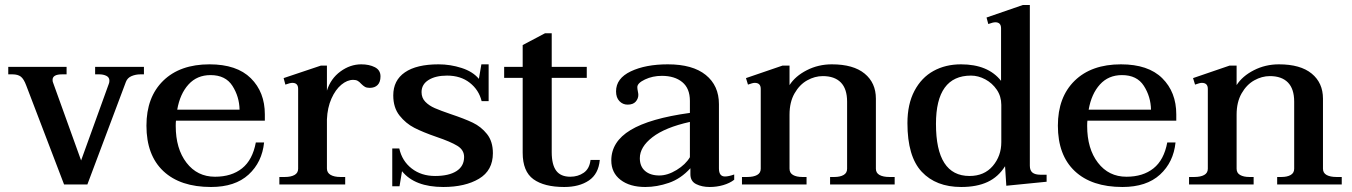

<svg xmlns="http://www.w3.org/2000/svg" viewBox="-20 -737 5400 767"><path d="M85 -395Q75 -422 63 -431Q51 -440 30 -440H13V-470H246V-440H228Q190 -440 190 -418Q190 -411 192 -407L304 -96L415 -403Q417 -408 417 -415Q417 -428 405 -434Q393 -440 377 -440H360V-470H555V-440H541Q522 -440 505.5 -433Q489 -426 483 -410L329 0H236Z M683 -255Q682 -248 682 -234Q682 -143 725 -87Q768 -31 839 -31Q905 -31 947 -64.5Q989 -98 1002 -168H1035Q1027 -89 973 -39.5Q919 10 823 10Q700 10 632.5 -53.5Q565 -117 565 -235Q565 -349 632 -414.5Q699 -480 817 -480Q926 -480 982 -424.5Q1038 -369 1038 -280V-255ZM688 -299H937Q936 -351 908.5 -394Q881 -437 821 -437Q767 -437 733 -399.5Q699 -362 688 -299Z M1500 -432Q1500 -409 1488.5 -397.5Q1477 -386 1457 -386Q1445 -386 1438 -390Q1431 -394 1423 -402Q1416 -410 1409 -414Q1402 -418 1391 -418Q1367 -418 1343.5 -398.5Q1320 -379 1304 -343Q1288 -307 1286 -260V-64Q1286 -47 1300.5 -38.5Q1315 -30 1340 -30H1359V0H1096V-30H1118Q1142 -30 1156.5 -38Q1171 -46 1171 -63V-382Q1171 -406 1148 -406Q1139 -406 1120 -399L1113 -425L1262 -475H1286V-375Q1301 -423 1340 -451.5Q1379 -480 1423 -480Q1455 -480 1477.5 -468.5Q1500 -457 1500 -432Z M1586 -53 1576 7H1547V-144H1575Q1586 -94 1624.5 -64Q1663 -34 1718 -34Q1773 -34 1803.5 -53.5Q1834 -73 1834 -110Q1834 -138 1807 -154.5Q1780 -171 1724 -190Q1669 -209 1635 -226.5Q1601 -244 1576 -275.5Q1551 -307 1551 -356Q1551 -416 1597.5 -448Q1644 -480 1732 -480Q1779 -480 1824 -465.5Q1869 -451 1893 -422L1903 -480H1932V-333H1904Q1893 -378 1856.5 -406.5Q1820 -435 1766 -435Q1720 -435 1692 -417.5Q1664 -400 1664 -369Q1664 -346 1679 -330.5Q1694 -315 1717 -305Q1740 -295 1781 -281Q1835 -263 1868.5 -247Q1902 -231 1925.5 -201.5Q1949 -172 1949 -125Q1949 -56 1893.5 -23Q1838 10 1751 10Q1637 10 1586 -53Z M2376 -98Q2371 -42 2332.5 -16Q2294 10 2234 10Q2154 10 2111 -21Q2068 -52 2068 -127V-426H1994V-470H2068V-557L2157 -604H2184V-470H2324V-426H2184V-129Q2184 -79 2202 -55Q2220 -31 2258 -31Q2289 -31 2312 -47Q2335 -63 2339 -98Z M2422 -96Q2422 -171 2499 -217.5Q2576 -264 2736 -286V-334Q2736 -384 2705.5 -409Q2675 -434 2624 -434Q2587 -434 2556.5 -419.5Q2526 -405 2526 -389Q2526 -382 2528 -372.5Q2530 -363 2530 -358Q2530 -343 2519.5 -331Q2509 -319 2487 -319Q2468 -319 2454.5 -333Q2441 -347 2441 -372Q2441 -424 2500 -452Q2559 -480 2648 -480Q2747 -480 2799.5 -437.5Q2852 -395 2852 -321V-64Q2852 -32 2876 -32Q2891 -32 2913 -40V-19Q2895 -5 2869 2.5Q2843 10 2815 10Q2784 10 2761 -1.5Q2738 -13 2738 -41V-65Q2700 -23 2652 -6.5Q2604 10 2558 10Q2496 10 2459 -18.5Q2422 -47 2422 -96ZM2736 -109V-250Q2637 -228 2586.5 -189Q2536 -150 2536 -105Q2536 -72 2557 -54Q2578 -36 2614 -36Q2647 -36 2683 -58Q2719 -80 2736 -109Z M3554 -30V0H3296V-30H3313Q3336 -30 3350 -38Q3364 -46 3364 -63V-331Q3364 -382 3339 -407.5Q3314 -433 3267 -433Q3235 -433 3204.5 -416Q3174 -399 3154 -364Q3134 -329 3134 -279V-63Q3134 -46 3148 -38Q3162 -30 3185 -30H3202V0H2944V-30H2965Q2990 -30 3004.5 -38Q3019 -46 3019 -63V-382Q3019 -406 2995 -406Q2987 -406 2968 -399L2960 -425L3106 -475H3134V-397Q3157 -433 3203 -456.5Q3249 -480 3303 -480Q3389 -480 3434 -443Q3479 -406 3479 -343V-63Q3479 -46 3493.5 -38Q3508 -30 3533 -30Z M3605 -245Q3605 -321 3633 -374Q3661 -427 3709 -453.5Q3757 -480 3819 -480Q3927 -480 3979 -414V-624Q3979 -648 3956 -648Q3947 -648 3928 -641L3921 -667L4066 -717H4094V-75Q4094 -56 4104.5 -47.5Q4115 -39 4137 -39H4161V-11L4000 5L3995 -73Q3968 -30 3925 -10Q3882 10 3820 10Q3719 10 3662 -51Q3605 -112 3605 -245ZM3980 -169V-318Q3980 -352 3962 -378.5Q3944 -405 3916 -420Q3888 -435 3859 -435Q3719 -435 3719 -242Q3719 -34 3853 -34Q3912 -34 3946 -74Q3980 -114 3980 -169Z M4324 -255Q4323 -248 4323 -234Q4323 -143 4366 -87Q4409 -31 4480 -31Q4546 -31 4588 -64.5Q4630 -98 4643 -168H4676Q4668 -89 4614 -39.5Q4560 10 4464 10Q4341 10 4273.5 -53.5Q4206 -117 4206 -235Q4206 -349 4273 -414.5Q4340 -480 4458 -480Q4567 -480 4623 -424.5Q4679 -369 4679 -280V-255ZM4329 -299H4578Q4577 -351 4549.5 -394Q4522 -437 4462 -437Q4408 -437 4374 -399.5Q4340 -362 4329 -299Z M5340 -30V0H5082V-30H5099Q5122 -30 5136 -38Q5150 -46 5150 -63V-331Q5150 -382 5125 -407.5Q5100 -433 5053 -433Q5021 -433 4990.5 -416Q4960 -399 4940 -364Q4920 -329 4920 -279V-63Q4920 -46 4934 -38Q4948 -30 4971 -30H4988V0H4730V-30H4751Q4776 -30 4790.5 -38Q4805 -46 4805 -63V-382Q4805 -406 4781 -406Q4773 -406 4754 -399L4746 -425L4892 -475H4920V-397Q4943 -433 4989 -456.5Q5035 -480 5089 -480Q5175 -480 5220 -443Q5265 -406 5265 -343V-63Q5265 -46 5279.5 -38Q5294 -30 5319 -30Z"/></svg>

Font: Taviraj Medium
Style: Regular
Weight: 500
Designer: Katatrad Team
Foundry: CadsonDemak
Version: Version 1.001